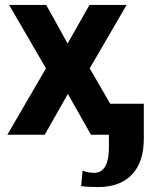

<svg xmlns="http://www.w3.org/2000/svg" viewBox="-20 -548 605 781"><path d="M10 0H162L256 -166L350 0H501L345 -270L495 -528H344L255 -371L168 -528H17L167 -270ZM310 209C333 212 351 213 379 213C501 213 565 140 565 17V-126H423V53C423 111 407 155 364 155C346 155 330 152 316 146Z"/></svg>

Font: Aerodynamic
Style: Regular
Weight: 500
Designer: Google
Version: Version 2.000980; 2014